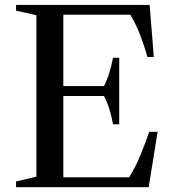

<svg xmlns="http://www.w3.org/2000/svg" viewBox="-20 -782 730 802"><path d="M47 0V-24L132 -44V-718.5L47 -737.5V-761.5H605L622.5 -544H596Q584 -586 566.8 -632.2Q549.5 -678.5 524.5 -720.5H244.5V-41.5H519.5Q549 -89.5 567.8 -136.5Q586.5 -183.5 603.5 -231.5H638.5L601 0ZM452 -263Q447 -293 438 -322.5Q429 -352 414.5 -381H230.5V-422.5H414.5Q429 -452 437.8 -481.8Q446.5 -511.5 452 -540.5H478V-263Z"/></svg>

Font: Libre Caslon Text
Style: Regular
Weight: 400
Designer: Pablo Impallari, Rodrigo Fuenzalida, Katja Schimmel
Foundry: Pablo Impallari, Rodrigo Fuenzalida
Version: Version 2.000